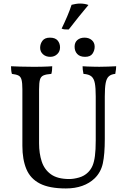

<svg xmlns="http://www.w3.org/2000/svg" viewBox="-20 -1052 715 1081"><path d="M570 -269Q570 -183 559 -132.5Q548 -82 513 -48Q484 -20 443 -5.5Q402 9 351 9Q258 9 204.5 -18.5Q151 -46 128.5 -100Q106 -154 106 -231V-549Q106 -584 101.5 -602Q97 -620 84.5 -626.5Q72 -633 47 -636Q44 -646 43 -657.5Q42 -669 42 -679Q62 -678 94.5 -677Q127 -676 158 -676Q173 -676 189 -676Q205 -676 220 -676.5Q235 -677 249 -677.5Q263 -678 274 -679Q274 -669 273 -657.5Q272 -646 269 -636Q240 -634 225 -627.5Q210 -621 205 -603.5Q200 -586 200 -549V-245Q200 -188 215 -142.5Q230 -97 267 -70.5Q304 -44 370 -44Q395 -44 425 -52.5Q455 -61 476 -82Q492 -98 501 -119Q510 -140 514.5 -174Q519 -208 519 -261V-509Q519 -557 514 -583.5Q509 -610 494.5 -622Q480 -634 450 -636Q447 -651 446 -659.5Q445 -668 445 -679Q456 -678 472.5 -677.5Q489 -677 506.5 -676.5Q524 -676 539 -676Q562 -676 588 -677Q614 -678 634 -679Q634 -672 633 -662Q632 -652 629 -636Q606 -634 593 -622.5Q580 -611 575 -584.5Q570 -558 570 -509ZM459 -732Q430 -732 415 -748Q400 -764 400 -789Q400 -813 415.5 -826.5Q431 -840 456 -840Q481 -840 497 -826Q513 -812 513 -789Q513 -768 501 -750Q489 -732 459 -732ZM263 -732Q238 -732 222 -746.5Q206 -761 206 -783Q206 -805 219 -822.5Q232 -840 261 -840Q291 -840 304.5 -824Q318 -808 318 -785Q318 -762 302 -747Q286 -732 263 -732ZM367 -886Q354 -886 345 -886.5Q336 -887 327 -891Q344 -926 358.5 -960Q373 -994 383 -1025Q395 -1028 407 -1030Q419 -1032 431 -1032Q457 -1032 478 -1024Q451 -992 424.5 -959Q398 -926 367 -886Z"/></svg>

Font: Vollkorn
Style: Regular
Weight: 400
Designer: Friedrich Althausen
Foundry: Friedrich Althausen
Version: Version 4.104